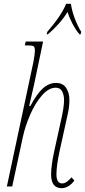

<svg xmlns="http://www.w3.org/2000/svg" viewBox="-20 -978 446 1007"><path d="M248 -63Q248 -108 264 -183L299 -342Q316 -415 316 -453Q316 -479 306 -498.5Q296 -518 272 -518Q235 -518 199.5 -477Q164 -436 138 -376Q112 -316 100 -260L44 0H16L155 -652Q163 -694 163 -712Q163 -731 156 -735.5Q149 -740 120 -740H110L115 -760H206L159 -536Q151 -498 133 -422H139Q174 -487 205.5 -515Q237 -543 274 -543Q310 -543 327 -517Q344 -491 344 -453Q344 -418 336 -383Q328 -348 327 -342L292 -183Q276 -108 276 -63Q276 -16 306 -16Q329 -16 355 -48L370 -31Q356 -12 338.5 -1.5Q321 9 304 9Q248 9 248 -63ZM228 -811Q301 -895 327 -958H352Q357 -922 371.5 -883Q386 -844 406 -811L403 -798H397Q377 -821 360 -854Q343 -887 334 -915Q296 -853 231 -798H225Z"/></svg>

Font: Noto Serif CondThin
Style: Italic
Weight: 250
Width: 3
Italic angle: -12°
Designer: Monotype Design Team
Foundry: Monotype Imaging Inc.
Version: Version 1.001